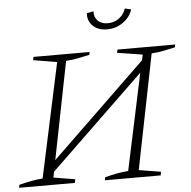

<svg xmlns="http://www.w3.org/2000/svg" viewBox="-60 -903 953 959"><g transform="rotate(-5 416.5 -423.0)"><path d="M-3 0 0 -15Q32 -23 61 -28.5Q90 -34 118 -36L241 -609L122 -629L126 -645H407L404 -631Q377 -625 347.5 -619Q318 -613 286 -611L189 -122L664 -581L670 -609L543 -629L547 -645H836L833 -631Q806 -625 776.5 -619Q747 -613 715 -611L600 -36L710 -18L707 0H427L430 -15Q460 -23 489.5 -28.5Q519 -34 547 -36L650 -520L178 -65L172 -36L280 -18L277 0ZM504 -750Q459 -750 433 -775.5Q407 -801 410 -839L444 -846Q442 -816 460.5 -798Q479 -780 510 -780Q542 -780 566.5 -798Q591 -816 601 -846L632 -839Q621 -802 585.5 -776Q550 -750 504 -750Z"/></g></svg>

Font: Piazzolla ExtraLight
Style: Italic
Weight: 200
Italic angle: -11.3°
Designer: Juan Pablo del Peral
Foundry: Huerta Tipografica
Version: Version 1.330